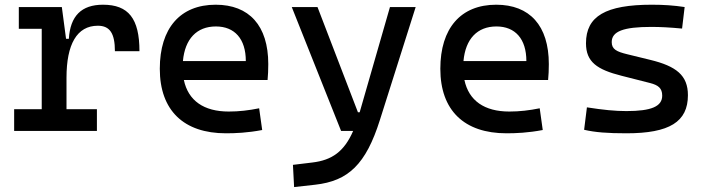

<svg xmlns="http://www.w3.org/2000/svg" viewBox="-20 -547 2970 802"><path d="M257.8 -222.7C257.8 -361.3 300.8 -439.5 388.7 -439.5C438.5 -439.5 460 -408.2 460 -333H562.5C562.5 -469.7 516.6 -527.3 410.2 -527.3C320.3 -527.3 273.4 -480.5 267.6 -384.8H255.9L238.3 -517.6H58.6V-426.8H154.3V-90.8H39.1V0H384.8V-90.8H257.8Z M923.8 9.8C962.9 9.8 1013.7 7.8 1075.2 -3.9L1062.5 -94.7C1019.5 -85.9 978.5 -81.1 935.5 -81.1C831.5 -81.1 766.1 -126.5 748 -212.9H1097.7C1099.6 -233.4 1100.6 -254.9 1100.6 -279.3C1100.6 -440.4 1020.5 -527.3 880.9 -527.3C732.4 -527.3 647.5 -428.7 647.5 -259.8C647.5 -85.9 747.1 9.8 923.8 9.8ZM744.1 -292C752.4 -384.3 801.8 -436.5 881.8 -436.5C960 -436.5 1006.8 -384.8 1006.8 -292Z M1208.5 234.4 1296.4 224.6C1435.1 209 1508.3 139.6 1566.9 -45.9L1716.3 -517.6H1608.9L1482.4 -78.1H1475.1L1306.2 -517.6H1198.7L1404.8 0H1455.1C1418 85.4 1367.2 122.1 1284.7 131.8L1203.6 141.6Z M2095.7 9.8C2134.8 9.8 2185.5 7.8 2247.1 -3.9L2234.4 -94.7C2191.4 -85.9 2150.4 -81.1 2107.4 -81.1C2003.4 -81.1 1938 -126.5 1919.9 -212.9H2269.5C2271.5 -233.4 2272.5 -254.9 2272.5 -279.3C2272.5 -440.4 2192.4 -527.3 2052.7 -527.3C1904.3 -527.3 1819.3 -428.7 1819.3 -259.8C1819.3 -85.9 1918.9 9.8 2095.7 9.8ZM1916 -292C1924.3 -384.3 1973.6 -436.5 2053.7 -436.5C2131.8 -436.5 2178.7 -384.8 2178.7 -292Z M2596.7 9.8C2776.4 9.8 2853.5 -38.1 2853.5 -149.4C2853.5 -232.4 2804.7 -270.5 2696.3 -296.9L2600.6 -320.3C2556.2 -331.1 2535.2 -340.8 2535.2 -371.1C2535.2 -416 2584 -434.6 2700.2 -434.6C2738.3 -434.6 2776.4 -432.6 2829.1 -427.7L2839.8 -517.6C2793.9 -524.4 2752.9 -527.3 2703.1 -527.3C2509.8 -527.3 2427.7 -479.5 2427.7 -366.2C2427.7 -288.1 2474.1 -256.3 2576.2 -230.5L2695.3 -200.2C2729.5 -191.4 2746.1 -178.7 2746.1 -147.5C2746.1 -102.5 2701.2 -83 2596.7 -83C2549.8 -83 2500 -87.9 2431.6 -98.6L2419.9 -4.9C2465.8 5.9 2518.6 9.8 2596.7 9.8Z"/></svg>

Font: Cascadia Mono NF
Style: Regular
Weight: 400
Monospace: yes
Designer: Aaron Bell
Foundry: Saja Typeworks
Version: Version 2404.023